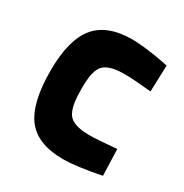

<svg xmlns="http://www.w3.org/2000/svg" viewBox="-129 -612 694 726"><g transform="rotate(30 218.0 -249.5)"><path d="M246.1 -511.2Q272 -511.2 311.8 -506.1Q351.6 -501 378.9 -495.6L405.8 -490.2L401.9 -375Q323.2 -382.8 285.2 -382.8Q255.9 -382.8 236.3 -378.4Q216.8 -374 203.6 -365.5Q190.4 -356.9 183.3 -340.8Q176.3 -324.7 173.6 -304.9Q170.9 -285.2 170.9 -254.9Q170.9 -221.2 173.8 -199.2Q176.8 -177.2 183.8 -160.2Q190.9 -143.1 204.1 -134Q217.3 -125 237.1 -120.6Q256.8 -116.2 286.1 -116.2Q303.2 -116.2 332 -118.2Q360.8 -120.1 381.3 -122.1L401.9 -124L405.8 -8.8Q299.3 12.2 243.2 12.2Q131.8 12.2 83.5 -50.5Q35.2 -113.3 35.2 -254.9Q35.2 -388.2 85.2 -449.7Q135.3 -511.2 246.1 -511.2Z"/></g></svg>

Font: TitilliumText25L
Style: 999 wt
Weight: 900
Designer: Accademia di Belle Arti di Urbino and others
Foundry: Accademia di Belle Arti di Urbino and others.
Version: Version 25.000